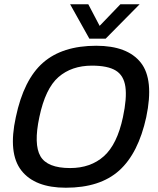

<svg xmlns="http://www.w3.org/2000/svg" viewBox="-20 -868 737 898"><path d="M398 -687 308 -848H393L446 -747L543 -848H633L474 -687ZM288 10Q143 10 80 -70.5Q17 -151 54 -320Q91 -496 181.5 -575Q272 -654 430 -654Q576 -654 638.5 -575Q701 -496 664 -320Q627 -151 537.5 -70.5Q448 10 288 10ZM308 -82Q404 -82 466 -137.5Q528 -193 555 -320Q574 -409 566.5 -462Q559 -515 521.5 -538Q484 -561 410 -561Q315 -561 253.5 -507.5Q192 -454 164 -320Q137 -193 169 -137.5Q201 -82 308 -82Z"/></svg>

Font: Kanit
Style: Italic
Weight: 400
Italic angle: -12°
Designer: Katatrad Team
Foundry: CadsonDemak
Version: Version 2.000; ttfautohint (v1.8.3)